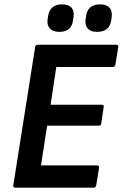

<svg xmlns="http://www.w3.org/2000/svg" viewBox="-20 -860 562 880"><path d="M50 0Q39 0 41 -11L141 -644Q143 -655 153 -655H512Q524 -655 522 -644L509 -564Q507 -553 497 -553H238L212 -380H446Q458 -380 455 -368L444 -294Q443 -284 433 -284H196L168 -102H424Q436 -102 434 -91L421 -11Q419 0 409 0ZM425 -714Q396 -714 382.5 -729Q369 -744 372 -769L374 -784Q381 -840 438 -840Q468 -840 481.5 -825Q495 -810 492 -784L490 -769Q483 -714 425 -714ZM252 -714Q223 -714 209 -729Q195 -744 198 -769L200 -784Q208 -840 264 -840Q294 -840 307.5 -825Q321 -810 317 -784L315 -769Q309 -714 252 -714Z"/></svg>

Font: Sofia Sans Semi Condensed
Style: Bold Italic
Weight: 700
Italic angle: -9°
Version: Version 4.100